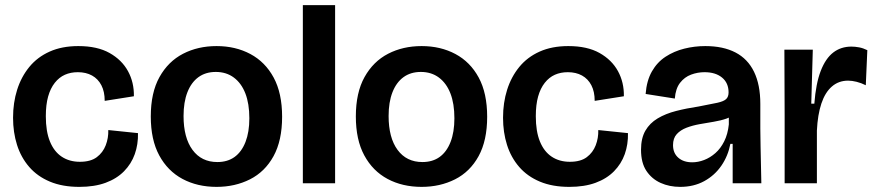

<svg xmlns="http://www.w3.org/2000/svg" viewBox="-20 -716 3422 750"><path d="M290 14Q224 14 175 -6.5Q126 -27 94 -64Q62 -101 46.5 -150Q31 -199 31 -256Q31 -315 47 -365.5Q63 -416 94.5 -454.5Q126 -493 174 -514.5Q222 -536 286 -536Q360 -536 408 -509Q456 -482 480 -438Q504 -394 503 -340L389 -322Q389 -358 376 -383Q363 -408 339.5 -421Q316 -434 284 -434Q256 -434 233.5 -424Q211 -414 194 -392.5Q177 -371 168 -339Q159 -307 159 -262Q159 -203 175 -163.5Q191 -124 221 -104Q251 -84 292 -84Q334 -84 358 -102Q382 -120 393 -148.5Q404 -177 403 -208L519 -196Q520 -152 506.5 -114Q493 -76 464.5 -47Q436 -18 392.5 -2Q349 14 290 14Z M826 14Q751 14 693 -17Q635 -48 602 -109Q569 -170 569 -261Q569 -354 603 -415Q637 -476 695 -506Q753 -536 826 -536Q900 -536 958 -505Q1016 -474 1049 -413Q1082 -352 1082 -260Q1082 -167 1048.5 -106Q1015 -45 956.5 -15.5Q898 14 826 14ZM829 -83Q869 -83 896.5 -103Q924 -123 939 -161.5Q954 -200 954 -254Q954 -311 938.5 -351Q923 -391 893.5 -413Q864 -435 823 -435Q783 -435 755 -414.5Q727 -394 712 -355.5Q697 -317 697 -263Q697 -178 732 -130.5Q767 -83 829 -83Z M1163 0V-696H1289V0Z M1627 14Q1552 14 1494 -17Q1436 -48 1403 -109Q1370 -170 1370 -261Q1370 -354 1404 -415Q1438 -476 1496 -506Q1554 -536 1627 -536Q1701 -536 1759 -505Q1817 -474 1850 -413Q1883 -352 1883 -260Q1883 -167 1849.5 -106Q1816 -45 1757.5 -15.5Q1699 14 1627 14ZM1630 -83Q1670 -83 1697.5 -103Q1725 -123 1740 -161.5Q1755 -200 1755 -254Q1755 -311 1739.5 -351Q1724 -391 1694.5 -413Q1665 -435 1624 -435Q1584 -435 1556 -414.5Q1528 -394 1513 -355.5Q1498 -317 1498 -263Q1498 -178 1533 -130.5Q1568 -83 1630 -83Z M2204 14Q2138 14 2089 -6.5Q2040 -27 2008 -64Q1976 -101 1960.5 -150Q1945 -199 1945 -256Q1945 -315 1961 -365.5Q1977 -416 2008.5 -454.5Q2040 -493 2088 -514.5Q2136 -536 2200 -536Q2274 -536 2322 -509Q2370 -482 2394 -438Q2418 -394 2417 -340L2303 -322Q2303 -358 2290 -383Q2277 -408 2253.5 -421Q2230 -434 2198 -434Q2170 -434 2147.5 -424Q2125 -414 2108 -392.5Q2091 -371 2082 -339Q2073 -307 2073 -262Q2073 -203 2089 -163.5Q2105 -124 2135 -104Q2165 -84 2206 -84Q2248 -84 2272 -102Q2296 -120 2307 -148.5Q2318 -177 2317 -208L2433 -196Q2434 -152 2420.5 -114Q2407 -76 2378.5 -47Q2350 -18 2306.5 -2Q2263 14 2204 14Z M2637 14Q2595 14 2560.5 -1.5Q2526 -17 2505 -48.5Q2484 -80 2484 -131Q2484 -176 2501 -205.5Q2518 -235 2549 -253.5Q2580 -272 2621 -282.5Q2662 -293 2709 -300Q2757 -309 2782 -314.5Q2807 -320 2816.5 -329Q2826 -338 2826 -355Q2826 -392 2800.5 -413Q2775 -434 2732 -434Q2705 -434 2679.5 -424.5Q2654 -415 2636.5 -392.5Q2619 -370 2616 -331L2502 -349Q2506 -401 2526.5 -437Q2547 -473 2580 -494.5Q2613 -516 2653 -526Q2693 -536 2735 -536Q2805 -536 2853 -511Q2901 -486 2925.5 -435.5Q2950 -385 2950 -310V-214Q2950 -179 2951 -143Q2952 -107 2952.5 -71Q2953 -35 2954 0H2842Q2842 -37 2842 -74.5Q2842 -112 2842 -154H2833Q2824 -107 2798 -69Q2772 -31 2731 -8.5Q2690 14 2637 14ZM2684 -82Q2707 -82 2730.5 -91Q2754 -100 2774.5 -118Q2795 -136 2809 -164Q2823 -192 2827 -230V-273L2853 -275Q2841 -261 2818.5 -253Q2796 -245 2768.5 -240.5Q2741 -236 2713 -231Q2685 -226 2661.5 -217Q2638 -208 2623.5 -192Q2609 -176 2609 -149Q2609 -118 2629.5 -100Q2650 -82 2684 -82Z M3045 0V-265L3044 -522H3155L3149 -311H3161Q3167 -390 3186 -439Q3205 -488 3235 -511Q3265 -534 3306 -534Q3320 -534 3336 -531Q3352 -528 3368 -520L3362 -383Q3344 -392 3326 -396.5Q3308 -401 3293 -401Q3256 -401 3229.5 -378Q3203 -355 3188.5 -311.5Q3174 -268 3171 -206V0Z"/></svg>

Font: Bricolage Grotesque 72pt SemiBold
Style: Regular
Weight: 600
Version: Version 1.001;gftools[0.9.33.dev8+g029e19f]